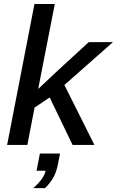

<svg xmlns="http://www.w3.org/2000/svg" viewBox="-20 -745 601 987"><path d="M157.7 -191.9 120.6 0H16.6L157.2 -724.6H261.7L176.3 -287.6L268.6 -374.5L436 -528.3H560.5L311 -308.1L465.3 0H353L235.4 -244.1ZM277.8 99.6Q270 139.2 254.2 167.5Q238.3 195.8 211.4 222.2H150.9Q206.5 172.9 214.4 132.8H168L185.1 44.4H288.6Z"/></svg>

Font: Arimo Medium
Style: Italic
Weight: 500
Italic angle: -12°
Designer: Steve Matteson
Foundry: Monotype Imaging Inc.
Version: Version 1.33